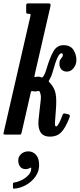

<svg xmlns="http://www.w3.org/2000/svg" viewBox="-45 -800 474 1141"><path d="M367 -99Q343.5 -39 318.2 -13.5Q293 12 253.5 12Q211.5 12 195.5 -14.8Q179.5 -41.5 184 -86.5L190 -143Q194 -181 197.2 -206.2Q200.5 -231.5 192.5 -251.5Q190 -258 187 -259Q184 -260 178.5 -259Q175.5 -258 172 -257.2Q168.5 -256.5 164 -256.5Q159 -256.5 156 -257Q153 -257.5 150 -258.5Q140 -260.5 138.5 -253L83.5 -12.5Q81.5 -4.5 80 -2.2Q78.5 0 68.5 0H-9Q-25 0 -24.5 -4.2Q-24 -8.5 -21.5 -20L135 -701Q137.5 -711.5 136.8 -714.8Q136 -718 127.5 -718H122.5Q114 -718 112.2 -721.8Q110.5 -725.5 110.5 -734.5V-763.5Q110.5 -773 112.5 -776.5Q114.5 -780 123.5 -780H241.5Q253 -780 254.8 -775.2Q256.5 -770.5 254.5 -761.5L164.5 -370.5Q161 -355 159.8 -347.8Q158.5 -340.5 164.5 -342Q173 -344.5 180 -344.5Q186 -344.5 189.5 -343.8Q193 -343 195.5 -342Q200 -340 204.8 -339.8Q209.5 -339.5 216 -351.5Q220.5 -359.5 224.5 -369.8Q228.5 -380 232 -392.5Q251.5 -458.5 272.5 -495Q293.5 -531.5 332.5 -531.5Q374 -531.5 391.5 -503.5Q409 -475.5 409 -444Q409 -415.5 392.2 -395Q375.5 -374.5 353 -374.5Q332 -374.5 320 -387.2Q308 -400 308 -421Q308 -437 313 -445.2Q318 -453.5 323 -459Q328 -464.5 328.5 -472.5Q328.5 -483.5 320 -483.5Q309 -483.5 296.5 -457.2Q284 -431 267.5 -370.5Q261 -346.5 249 -326.5Q243 -317.5 245.2 -315Q247.5 -312.5 254 -305Q280 -276 286 -240.8Q292 -205.5 287 -145L282 -78Q280.5 -59 282.5 -54Q284.5 -49 289.5 -49Q295.5 -49 305.2 -66.8Q315 -84.5 325 -112.5Q329 -123.5 332.5 -125Q336 -126.5 345 -124.5L360.5 -121Q368 -119 369.8 -114.8Q371.5 -110.5 367 -99ZM63.5 153Q63.5 130 81 114.8Q98.5 99.5 124 99.5Q149.5 99.5 168.5 119.5Q187.5 139.5 187.5 181.5Q187.5 218.5 165.8 249.2Q144 280 110.2 299Q76.5 318 41.5 321Q36.5 321.5 34.2 320.8Q32 320 32 314V293Q32 287.5 34.8 286Q37.5 284.5 42 284Q61 281.5 84 270Q107 258.5 123.8 240.8Q140.5 223 140.5 201Q141.5 192.5 131.5 199Q121.5 205 107.5 205Q85.5 205 74.5 190.2Q63.5 175.5 63.5 153Z"/></svg>

Font: Besley* Condensed Medium
Style: Italic
Weight: 500
Width: 3
Italic angle: -13°
Designer: Owen Earl
Foundry: indestructible type*
Version: Version 3.000; ttfautohint (v1.8.3)